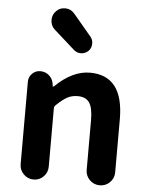

<svg xmlns="http://www.w3.org/2000/svg" viewBox="-59 -942 760 990"><g transform="rotate(5 320.5 -447.0)"><path d="M79.1 -73.2V-500Q79.1 -524.4 96.7 -542Q114.3 -559.6 138.7 -559.6Q165 -559.6 184.1 -543Q203.1 -526.4 207 -501L209 -488.3Q209 -486.3 210.9 -486.3Q212.9 -486.3 214.8 -487.3Q303.7 -574.2 394.5 -574.2Q568.4 -574.2 568.4 -348.6V-73.2Q568.4 -43 546.9 -21.5Q525.4 0 494.6 0Q463.9 0 442.4 -21.5Q420.9 -43 420.9 -73.2V-331.1Q420.9 -394.5 402.3 -421.4Q383.8 -448.2 341.8 -448.2Q311.5 -448.2 287.6 -435.1Q263.7 -421.9 232.4 -391.6Q224.6 -384.8 224.6 -375V-73.2Q224.6 -43 203.6 -21.5Q182.6 0 152.3 0Q122.1 0 100.6 -21.5Q79.1 -43 79.1 -73.2ZM377 -685.5Q361.3 -670.9 339.8 -669.9Q338.9 -669.9 337.9 -669.9Q317.4 -669.9 301.8 -683.6L194.3 -779.3Q172.9 -798.8 172.9 -828.1Q172.9 -855.5 192.4 -875Q210.9 -893.6 237.3 -893.6Q238.3 -893.6 240.2 -893.6Q268.6 -892.6 287.1 -870.1L379.9 -759.8Q392.6 -745.1 392.6 -724.6Q392.6 -701.2 377 -685.5Z"/></g></svg>

Font: Gen Jyuu GothicX Bold
Style: Bold
Weight: 700
Designer: Ryoko NISHIZUKA (kana &amp; ideographs); Paul D. Hunt (Latin, Greek &amp; Cyrillic); Wenlong ZHANG (bopomofo); Sandoll C
Version: Version 1.058.20140828